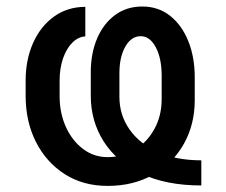

<svg xmlns="http://www.w3.org/2000/svg" viewBox="-20 -573 710 602"><path d="M611.2 -70.3V8.5Q500 8.5 422.6 -28.8Q345.2 -66.1 304.9 -129.8Q264.6 -193.5 264.6 -273.1V-345.9Q264.6 -405.5 284.4 -452.2Q304.3 -498.9 340.6 -525.7Q376.8 -552.6 426.1 -552.6Q476.6 -552.6 513.5 -523.3Q550.4 -494 570.5 -443.7Q590.6 -393.5 590.6 -331V-258.9Q590.6 -182.5 556.3 -121.6Q522 -60.7 460.4 -25.4Q398.8 9.9 317.5 9.9Q240.4 9.9 182.5 -27.3Q124.6 -64.6 92.5 -128.4Q60.4 -192.1 60.4 -272V-320Q60.4 -386 83.8 -438.4Q107.2 -490.8 149.5 -521.1Q191.8 -551.5 247.5 -551.5V-458.8Q225.5 -457.7 207 -439.5Q188.6 -421.2 177.7 -390.1Q166.9 -359 166.9 -320V-272Q166.9 -218.8 186.4 -175.4Q206 -132.1 240.1 -106.2Q274.1 -80.3 317.5 -80.3Q366.5 -80.3 404.7 -104.6Q442.8 -128.9 464.8 -169.9Q486.9 -210.9 486.9 -261.7V-335.2Q486.9 -390.3 468.4 -424.9Q449.9 -459.5 420.8 -459.5Q391.7 -459.5 373 -427Q354.4 -394.5 354.4 -343V-269.5Q354.4 -212.4 386 -167.3Q417.6 -122.2 475.1 -96.2Q532.7 -70.3 611.2 -70.3Z"/></svg>

Font: InterMG Medium
Style: Regular
Weight: 500
Designer: Rasmus Andersson
Foundry: rsms
Version: Version 3.019;December 26, 2023;FontCreator 15.0.0.2955 64-b